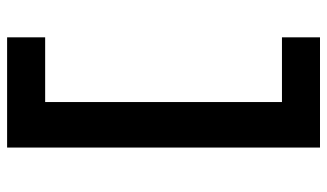

<svg xmlns="http://www.w3.org/2000/svg" viewBox="-210 -600 920 540"><g transform="rotate(90 250.0 -330.0)"><path d="M395 110H85V3H267V-663H85V-770H395Z"/></g></svg>

Font: M PLUS 1 Code
Style: Bold
Weight: 700
Designer: Coji Morishita
Foundry: UNDERFOREST DESIGN
Version: Version 1.002